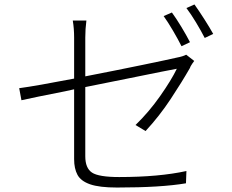

<svg xmlns="http://www.w3.org/2000/svg" viewBox="-20 -829 1040 860"><path d="M831 -640 793 -622Q778 -652 755.5 -690.5Q733 -729 713 -757L750 -773Q769 -747 791.5 -710Q814 -673 831 -640ZM362 -661V-487Q501 -514 619.5 -538.5Q738 -563 772 -571Q799 -576 814 -584L850 -556Q842 -546 835 -534Q832 -529 831 -525Q795 -462 744.5 -385.5Q694 -309 632 -242L587 -269Q647 -327 697.5 -399Q748 -471 772 -521Q766 -520 704.5 -508Q643 -496 551 -477Q459 -458 362 -439V-129Q362 -76 392 -56Q422 -36 514 -36Q692 -36 815 -63L813 -8Q702 11 504 11Q425 11 383.5 -3.5Q342 -18 327 -46Q312 -74 312 -116V-429Q291 -425 271 -420Q133 -393 76 -380L66 -434Q141 -444 312 -477V-661Q312 -701 306 -737H367Q362 -699 362 -661ZM815 -793 851 -809Q871 -781 895 -743.5Q919 -706 935 -677L897 -659Q880 -692 858 -728.5Q836 -765 815 -793Z"/></svg>

Font: LXGW 975 Gothic SC 200W
Style: Regular
Weight: 200
Version: Version 2.01;February 25, 2021